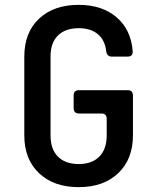

<svg xmlns="http://www.w3.org/2000/svg" viewBox="-20 -760 640 790"><path d="M304 10Q201 10 140.5 -47.5Q80 -105 80 -203V-527Q80 -626 140.5 -683Q201 -740 304 -740Q400 -740 459.5 -689Q519 -638 526 -550Q528 -527 504 -527H441Q420 -527 417 -549Q412 -595 382.5 -619.5Q353 -644 304 -644Q249 -644 218.5 -614Q188 -584 188 -528V-203Q188 -146 218.5 -115.5Q249 -85 304 -85Q358 -85 388.5 -115.5Q419 -146 419 -203V-271Q419 -293 397 -293H305Q283 -293 283 -316V-367Q283 -389 305 -389H505Q527 -389 527 -367V-203Q527 -105 466.5 -47.5Q406 10 304 10Z"/></svg>

Font: Pitagon Sans Mono SemiBold
Style: Regular
Weight: 600
Monospace: yes
Designer: Travis Tran
Foundry: Pitagon
Version: Version 1.001; ttfautohint (v1.8.4.7-5d5b);gftools[0.9.26]